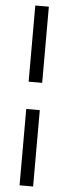

<svg xmlns="http://www.w3.org/2000/svg" viewBox="-62 -770 358 1002"><g transform="rotate(5 116.5 -269.0)"><path d="M81 202V-198H152V202ZM81 -740H152V-341H81Z"/></g></svg>

Font: Our Lexend Light
Style: Regular
Weight: 300
Designer: Bonnie Shaver-Troup, Thomas Jockin
Foundry: Lexend
Version: Version 1.007